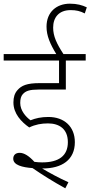

<svg xmlns="http://www.w3.org/2000/svg" viewBox="-20 -916 492 1044"><path d="M241 -245C302 -245 349 -215 349 -143C349 -69 300 -33 209 -33C195 -33 181 -34 167 -36C138 -68 111 -85 87 -85C64 -85 52 -72 52 -53C52 -18 102 -6 157 -2C209 34 270 72 335 108L352 75C301 52 251 25 209 0C210 0 211 0 212 0C317 0 387 -47 387 -143C387 -228 329 -280 243 -280C204 -280 173 -273 146 -262C120 -281 90 -315 90 -356C90 -377 94 -393 104 -404C120 -422 142 -429 189 -429H338V-587H446V-622H325C288 -679 269 -719 269 -766C269 -821 300 -861 364 -861C394 -861 416 -856 441 -843L452 -876C427 -888 399 -896 360 -896C288 -896 233 -851 233 -771C233 -721 253 -676 286 -622H0V-587H301V-464H196C126 -464 97 -451 75 -426C60 -409 53 -388 53 -359C53 -298 96 -253 139 -223C172 -239 205 -245 241 -245Z"/></svg>

Font: Noto Sans Devanagari UI SemiCondensed ExtraLight
Style: Regular
Weight: 200
Width: 4
Designer: Jelle Bosma - Monotype Design Team
Foundry: Monotype Imaging Inc.
Version: Version 2.004